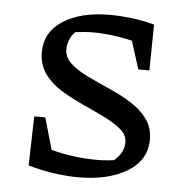

<svg xmlns="http://www.w3.org/2000/svg" viewBox="-43 -539 571 588"><g transform="rotate(5 243.0 -245.0)"><path d="M218 7Q184 7 144.5 1.5Q105 -4 64 -16L95 -79Q141 -65 184.5 -58Q228 -51 271 -51Q287 -51 303 -52.5Q319 -54 334 -56L301 -40Q322 -50 337.5 -69.5Q353 -89 353 -112Q353 -135 332.5 -152Q312 -169 280.5 -184.5Q249 -200 213.5 -216Q178 -232 146 -251.5Q114 -271 94 -299Q74 -327 74 -365Q74 -427 128.5 -462Q183 -497 272 -497Q303 -497 337.5 -493Q372 -489 409 -479L387 -413Q344 -426 302.5 -432.5Q261 -439 226 -439Q210 -439 194.5 -437.5Q179 -436 162 -434L188 -446Q167 -436 157.5 -417.5Q148 -399 148 -381Q148 -356 168 -337.5Q188 -319 220 -303.5Q252 -288 287.5 -272.5Q323 -257 355 -237.5Q387 -218 407 -191Q427 -164 427 -127Q427 -64 369 -28.5Q311 7 218 7ZM64 -16 68 -167H102L145 -17ZM373 -338 328 -480 409 -479 407 -338Z"/></g></svg>

Font: Piazzolla Thin
Style: Regular
Weight: 400
Version: Version 2.001